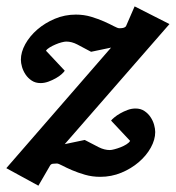

<svg xmlns="http://www.w3.org/2000/svg" viewBox="-36 -546 554 605"><path d="M168 -91.8 231 -105Q257.8 -90.8 275.4 -82Q293 -73.2 310.1 -73.2Q315.4 -73.2 324.7 -75.7Q334 -78.1 344 -82Q354 -85.9 362.3 -91.1Q370.6 -96.2 374 -102.1L314 -166Q316.4 -169.4 324.2 -176Q332 -182.6 342.8 -188.7Q353.5 -194.8 366 -199.5Q378.4 -204.1 391.1 -204.1Q407.2 -204.1 418.9 -196.3Q430.7 -188.5 438.2 -177.2Q445.8 -166 449.5 -153.1Q453.1 -140.1 453.1 -129.9Q453.1 -106 439.2 -80.8Q425.3 -55.7 401.4 -35.2Q377.4 -14.6 346.2 -1.7Q314.9 11.2 279.8 11.2Q254.4 11.2 231.7 4.6Q209 -2 190.9 -9.8Q172.9 -17.6 160.4 -24.2Q147.9 -30.8 143.1 -30.8Q136.2 -30.8 130.6 -30Q125 -29.3 122.1 -24.9L85 39.1L-16.1 -16.1L314 -396L251 -382.8Q224.6 -397 207.3 -406Q189.9 -415 172.9 -415Q167.5 -415 158.2 -412.6Q148.9 -410.2 139.2 -406Q129.4 -401.9 120.8 -396.7Q112.3 -391.6 108.9 -386.2L168 -323.2Q165.5 -318.8 158.2 -312.3Q150.9 -305.7 140.1 -299.6Q129.4 -293.5 116.7 -288.8Q104 -284.2 91.8 -284.2Q75.7 -284.2 64 -292Q52.2 -299.8 44.7 -311Q37.1 -322.3 33.4 -335Q29.8 -347.7 29.8 -357.9Q29.8 -381.8 43.7 -407Q57.6 -432.1 81.5 -452.9Q105.5 -473.6 136.7 -486.8Q168 -500 203.1 -500Q228.5 -500 251.2 -493.2Q273.9 -486.3 292 -478.3Q310.1 -470.2 322.5 -463.6Q335 -457 339.8 -457Q346.7 -457 351.8 -458Q356.9 -459 360.8 -462.9L388.2 -525.9L498 -470.2Z"/></svg>

Font: Charis SIL Am
Style: Bold Italic
Weight: 700
Italic angle: -11°
Foundry: SIL International
Version: Version 5.000